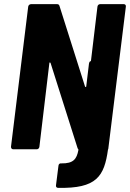

<svg xmlns="http://www.w3.org/2000/svg" viewBox="-20 -720 627 926"><path d="M577 -700H463C456 -700 451 -695 450 -688L419 -429C419 -425 417 -424 415 -424C413 -424 410 -419 409 -412L396 -304C396 -299 392 -299 390 -303L267 -691C265 -698 261 -700 255 -700H130C123 -700 117 -695 116 -688L33 -12C33 -5 37 0 44 0H157C164 0 169 -5 170 -12L218 -415C218 -420 222 -420 224 -416L353 -9C354 -6 355 -3 356 -2C358 0 359 1 358 4C350 47 334 69 276 68C268 67 263 71 262 79L250 174C249 181 253 186 260 186C446 190 483 131 501 0H502L503 -8L587 -688C588 -695 584 -700 577 -700Z"/></svg>

Font: Barlow Semi Condensed
Style: Bold Italic
Weight: 700
Width: 4
Italic angle: -7°
Designer: Jeremy Tribby
Foundry: Tribby Type
Version: Version 1.422;hotconv 1.0.109;makeotfexe 2.5.65596